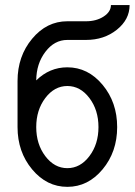

<svg xmlns="http://www.w3.org/2000/svg" viewBox="-20 -723 528 753"><path d="M244.1 -63.5Q294.9 -63.5 330.6 -110.6Q366.2 -157.7 366.2 -224.6Q366.2 -291.5 330.6 -338.6Q294.9 -385.7 244.1 -385.7Q193.4 -385.7 157.7 -338.6Q122.1 -291.5 122.1 -224.6Q122.1 -157.7 157.7 -110.6Q193.4 -63.5 244.1 -63.5ZM244.1 9.8Q163.1 9.8 106 -58.8Q48.8 -127.4 48.8 -224.6V-405.3Q48.8 -502.4 106 -571Q163.1 -639.6 244.1 -639.6H317.4Q357.9 -639.6 386.5 -658.2Q415 -676.8 415 -703.1H488.3Q488.3 -646.5 438.2 -606.4Q388.2 -566.4 317.4 -566.4H244.1Q193.4 -566.4 158 -519.8Q122.6 -473.1 122.1 -407.7Q174.3 -459 244.1 -459Q325.2 -459 382.3 -390.4Q439.5 -321.8 439.5 -224.6Q439.5 -127.4 382.3 -58.8Q325.2 9.8 244.1 9.8Z"/></svg>

Font: Catrinity
Style: Regular
Weight: 400
Designer: Alexander Lange
Foundry: High-Logic / Made with FontCreator
Version: Version 2.090;May 20, 2024;FontCreator 15.0.0.2974 64-bit